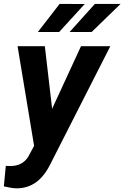

<svg xmlns="http://www.w3.org/2000/svg" viewBox="-47 -770 650 1004"><path d="M225.6 -201.2 376.5 -528.3H529.8L220.7 79.6Q187.5 149.4 142.8 182.1Q98.1 214.8 39.6 214.8Q16.6 214.8 -26.9 204.6L-16.6 97.2L2.4 98.1Q69.8 100.1 101.1 48.8L131.3 -7.3L44.9 -528.3H187.5ZM449.2 -749.5H583.5L432.1 -602.5H316.9ZM264.6 -749.5 396 -749 262.2 -602.5H150.9Z"/></svg>

Font: RobotoInd
Style: Bold Italic
Weight: 700
Italic angle: -12°
Designer: Google
Version: Version 2.001150; 2014